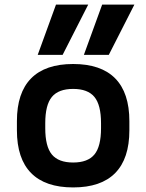

<svg xmlns="http://www.w3.org/2000/svg" viewBox="-20 -810 640 840"><path d="M456 -570H347L427 -790H568ZM254 -570H145L225 -790H366ZM300 10Q178 10 116 -53Q54 -116 54 -240V-280Q54 -404 116 -467Q178 -530 300 -530Q422 -530 484 -467Q546 -404 546 -280V-240Q546 -116 484 -53Q422 10 300 10ZM300 -99Q364 -99 393 -134Q422 -169 422 -249V-271Q422 -351 393 -386Q364 -421 300 -421Q236 -421 207 -386Q178 -351 178 -271V-249Q178 -169 207 -134Q236 -99 300 -99Z"/></svg>

Font: M PLUS Code Latin Expanded SemiBold
Style: Regular
Weight: 600
Width: 7
Designer: Coji Morishita
Foundry: UNDERFOREST DESIGN
Version: Version 1.002; ttfautohint (v1.8.3)